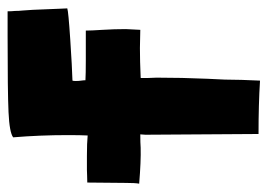

<svg xmlns="http://www.w3.org/2000/svg" viewBox="-122 -590 721 518"><g transform="rotate(-90 239.0 -331.5)"><path d="M135 -314Q111 -314 99 -313Q63 -312 2 -317Q4 -328 4 -352L5 -457Q18 -457 24.5 -457.5Q31 -458 39 -458H77Q112 -458 132 -456Q133 -475 133 -510Q133 -584 127 -657Q140 -667 195 -669.5Q250 -672 401 -672H467Q467 -661 468 -652Q468 -641 469 -633Q469 -628 471 -604Q475 -503 475 -511Q467 -508 391.5 -503Q316 -498 280 -497Q279 -495 279 -488Q279 -480 280 -473.5Q281 -467 281 -462Q298 -461 334 -461H384H415Q415 -452 415.5 -442.5Q416 -433 417 -416Q419 -384 419 -353L417 -314L368 -315Q334 -315 288 -313Q288 -313 287.5 -313Q287 -313 287 -309Q287 -305 287 -296L288 -270Q288 -202 285 -133Q282 -85 282 -41L280 9Q216 5 136 5L134 -300Z"/></g></svg>

Font: Londrina Solid Black
Style: Regular
Weight: 900
Designer: Marcelo Magalhaes
Foundry: Marcelo Magalhães
Version: Version 1.002